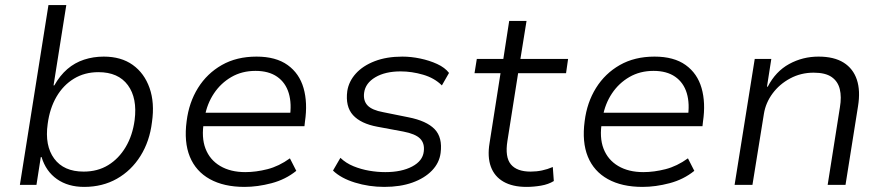

<svg xmlns="http://www.w3.org/2000/svg" viewBox="-20 -725 3471 753"><path d="M310 8Q247 8 203.5 -22.5Q160 -53 143 -109H140L123 0H58L170 -705H240L190 -390H193Q215 -429 244 -454Q273 -479 309.5 -491Q346 -503 387 -503Q455 -503 500.5 -470.5Q546 -438 566.5 -380Q587 -322 576 -246Q567 -171 531 -113.5Q495 -56 438.5 -24Q382 8 310 8ZM308 -52Q363 -52 404.5 -77.5Q446 -103 473 -148.5Q500 -194 508 -254Q519 -340 481.5 -391Q444 -442 366 -442Q312 -442 270 -416.5Q228 -391 201.5 -345.5Q175 -300 167 -239Q155 -154 192.5 -103Q230 -52 308 -52Z M939 8Q858 8 803 -22.5Q748 -53 724.5 -110.5Q701 -168 712 -250Q721 -323 756.5 -380Q792 -437 850 -470Q908 -503 986 -503Q1062 -503 1108 -470Q1154 -437 1170.5 -379.5Q1187 -322 1176 -248L1174 -230H758L767 -283H1141L1116 -261Q1125 -318 1112.5 -359.5Q1100 -401 1067 -424Q1034 -447 982 -447Q929 -447 887.5 -423Q846 -399 819 -358.5Q792 -318 783 -267L780 -249Q769 -186 786 -142Q803 -98 843.5 -74Q884 -50 942 -50Q984 -50 1029 -61.5Q1074 -73 1117 -104L1142 -55Q1100 -21 1045 -6.5Q990 8 939 8Z M1487 8Q1427 8 1372 -9Q1317 -26 1286 -56L1315 -106Q1337 -85 1366.5 -73Q1396 -61 1428 -55.5Q1460 -50 1491 -50Q1555 -50 1596.5 -72Q1638 -94 1642 -131Q1646 -163 1627.5 -181.5Q1609 -200 1562 -209L1460 -228Q1395 -240 1364.5 -273.5Q1334 -307 1342 -368Q1348 -406 1375.5 -436.5Q1403 -467 1449.5 -485Q1496 -503 1558 -503Q1592 -503 1628 -495.5Q1664 -488 1694.5 -474Q1725 -460 1741 -439L1713 -390Q1684 -419 1639.5 -432Q1595 -445 1551 -445Q1491 -445 1452 -422Q1413 -399 1408 -361Q1404 -330 1421.5 -311.5Q1439 -293 1483 -285L1582 -265Q1653 -251 1684.5 -218.5Q1716 -186 1708 -125Q1703 -86 1674 -56Q1645 -26 1597.5 -9Q1550 8 1487 8Z M2045 8Q1990 8 1954.5 -12.5Q1919 -33 1905 -71.5Q1891 -110 1900 -164L1943 -438H1841L1850 -494H1954L1977 -643H2045L2021 -494H2208L2200 -438H2012L1970 -172Q1960 -109 1983.5 -80.5Q2007 -52 2061 -52Q2084 -52 2105.5 -56.5Q2127 -61 2148 -70L2152 -15Q2131 -2 2102 3Q2073 8 2045 8Z M2500 8Q2419 8 2364 -22.5Q2309 -53 2285.5 -110.5Q2262 -168 2273 -250Q2282 -323 2317.5 -380Q2353 -437 2411 -470Q2469 -503 2547 -503Q2623 -503 2669 -470Q2715 -437 2731.5 -379.5Q2748 -322 2737 -248L2735 -230H2319L2328 -283H2702L2677 -261Q2686 -318 2673.5 -359.5Q2661 -401 2628 -424Q2595 -447 2543 -447Q2490 -447 2448.5 -423Q2407 -399 2380 -358.5Q2353 -318 2344 -267L2341 -249Q2330 -186 2347 -142Q2364 -98 2404.5 -74Q2445 -50 2503 -50Q2545 -50 2590 -61.5Q2635 -73 2678 -104L2703 -55Q2661 -21 2606 -6.5Q2551 8 2500 8Z M2861 0 2940 -494H3005L2988 -385H2991Q3022 -445 3075 -474Q3128 -503 3190 -503Q3251 -503 3288.5 -479.5Q3326 -456 3340.5 -412.5Q3355 -369 3345 -308L3296 0H3226L3274 -304Q3281 -345 3273.5 -375.5Q3266 -406 3241.5 -423Q3217 -440 3171 -440Q3121 -440 3079 -417.5Q3037 -395 3010 -358.5Q2983 -322 2976 -279L2931 0Z"/></svg>

Font: Nunito Sans 7pt Light
Style: Italic
Weight: 300
Italic angle: -9°
Designer: Vernon Adams
Foundry: Vernon Adams
Version: Version 3.101;gftools[0.9.27]